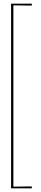

<svg xmlns="http://www.w3.org/2000/svg" viewBox="-20 -800 220 1040"><path d="M132.5 -770H152.5V-780H40V220H152.5V210H132.5L52.5 211V-771Z"/></svg>

Font: Znikomit
Style: Regular
Weight: 100
Designer: gluk
Foundry: gluk
Version: Version 0.55